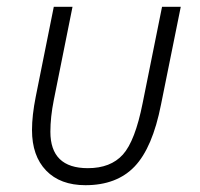

<svg xmlns="http://www.w3.org/2000/svg" viewBox="-20 -532 588 564"><path d="M193 -512 138 -238Q128 -188 128 -145Q128 -38 238 -38Q305 -38 341 -78Q377 -118 399 -229L456 -512H511L453 -225Q428 -98 375.5 -43Q323 12 231 12Q157 12 115.5 -31Q74 -74 74 -150Q74 -193 85 -248L138 -512Z"/></svg>

Font: IBM Plex Sans Light
Style: Italic
Weight: 300
Italic angle: -11.31°
Designer: Mike Abbink, Paul van der Laan, Pieter van Rosmalen
Foundry: Bold Monday
Version: Version 3.0